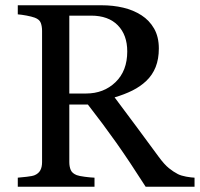

<svg xmlns="http://www.w3.org/2000/svg" viewBox="-20 -713 763 733"><path d="M722.7 0H536.1Q474.1 -97.2 424.1 -168Q374 -238.8 315.4 -314H244.6V-94.2Q244.6 -77.1 250 -64.2Q255.4 -51.3 272.9 -44.4Q281.7 -41 303.7 -38.1Q325.7 -35.2 340.8 -34.7V0H47.9V-34.7Q59.6 -35.6 81.8 -38.1Q104 -40.5 112.8 -44.4Q127.4 -50.8 134 -63Q140.6 -75.2 140.6 -94.2V-595.2Q140.6 -612.3 135.7 -625.5Q130.9 -638.7 112.8 -645.5Q100.6 -649.9 81.1 -653.6Q61.5 -657.2 47.9 -658.2V-692.9H367.7Q411.6 -692.9 450.2 -683.8Q488.8 -674.8 520 -654.8Q550.3 -635.3 568.4 -603.8Q586.4 -572.3 586.4 -527.8Q586.4 -487.8 574.2 -457Q562 -426.3 538.1 -403.8Q516.1 -382.8 485.4 -367.4Q454.6 -352.1 417.5 -341.3Q468.8 -273.4 502.7 -227.1Q536.6 -180.7 585.9 -114.3Q607.4 -85 624.8 -71Q642.1 -57.1 659.2 -48.3Q671.9 -42 690.9 -38.6Q710 -35.2 722.7 -34.7ZM465.8 -516.6Q465.8 -579.6 429.7 -616.5Q393.6 -653.3 327.6 -653.3H244.6V-356H308.6Q376 -356 420.9 -399.2Q465.8 -442.4 465.8 -516.6Z"/></svg>

Font: UniBurma_GGSerif
Style: Book
Weight: 400
Designer: Victor San Kho Lin (for Burmese only and related typography optimization with it)
Foundry: http://www.unimm.org
Version: 2.0